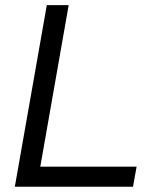

<svg xmlns="http://www.w3.org/2000/svg" viewBox="-20 -713 626 733"><path d="M36.6 0H487.8L501.5 -76.7H133.8L242.2 -693.4H158.7Z"/></svg>

Font: Cascadia Code SemiLight
Style: Italic
Weight: 350
Italic angle: -10°
Monospace: yes
Designer: Aaron Bell
Foundry: Saja Typeworks
Version: Version 2404.023